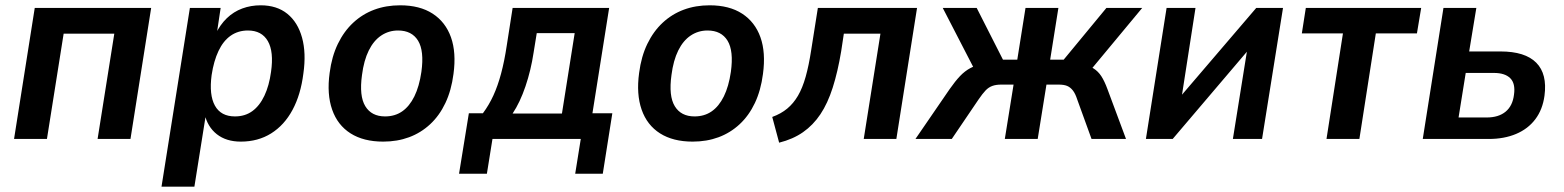

<svg xmlns="http://www.w3.org/2000/svg" viewBox="-20 -524 5896 724"><path d="M33 0 111 -494H550L472 0H348L411 -397H220L157 0Z M589 180 696 -494H812L797 -394H792Q810 -431 835.5 -455.5Q861 -480 893.5 -492Q926 -504 963 -504Q1024 -504 1063.5 -472Q1103 -440 1119 -382Q1135 -324 1124 -247Q1114 -167 1083 -109.5Q1052 -52 1002.5 -21Q953 10 888 10Q833 10 797.5 -18Q762 -46 751 -96H757L713 180ZM866 -85Q904 -85 931.5 -105Q959 -125 977 -163Q995 -201 1002 -253Q1013 -329 990 -369Q967 -409 915 -409Q878 -409 850 -389.5Q822 -370 804 -332Q786 -294 778 -241Q768 -166 790.5 -125.5Q813 -85 866 -85Z M1425 10Q1351 10 1302 -21Q1253 -52 1232.5 -110.5Q1212 -169 1223 -249Q1231 -311 1254 -358.5Q1277 -406 1312 -438.5Q1347 -471 1391.5 -487.5Q1436 -504 1489 -504Q1563 -504 1611.5 -472.5Q1660 -441 1680.5 -383.5Q1701 -326 1690 -245Q1682 -183 1659.5 -135.5Q1637 -88 1602 -55.5Q1567 -23 1522.5 -6.5Q1478 10 1425 10ZM1432 -85Q1469 -85 1496.5 -104Q1524 -123 1542.5 -160.5Q1561 -198 1569 -253Q1580 -332 1556.5 -370.5Q1533 -409 1481 -409Q1446 -409 1417.5 -390Q1389 -371 1370.5 -333.5Q1352 -296 1345 -241Q1334 -162 1357.5 -123.5Q1381 -85 1432 -85Z M1711 131 1748 -97H1801Q1824 -128 1840.5 -164Q1857 -200 1869.5 -246.5Q1882 -293 1891 -353L1913 -494H2277L2214 -97H2289L2253 131H2149L2170 0H1837L1816 131ZM1913 -96H2099L2147 -399H2004L1992 -325Q1982 -259 1961.5 -198.5Q1941 -138 1913 -96Z M2592 10Q2518 10 2469 -21Q2420 -52 2399.5 -110.5Q2379 -169 2390 -249Q2398 -311 2421 -358.5Q2444 -406 2479 -438.5Q2514 -471 2558.5 -487.5Q2603 -504 2656 -504Q2730 -504 2778.5 -472.5Q2827 -441 2847.5 -383.5Q2868 -326 2857 -245Q2849 -183 2826.5 -135.5Q2804 -88 2769 -55.5Q2734 -23 2689.5 -6.5Q2645 10 2592 10ZM2599 -85Q2636 -85 2663.5 -104Q2691 -123 2709.5 -160.5Q2728 -198 2736 -253Q2747 -332 2723.5 -370.5Q2700 -409 2648 -409Q2613 -409 2584.5 -390Q2556 -371 2537.5 -333.5Q2519 -296 2512 -241Q2501 -162 2524.5 -123.5Q2548 -85 2599 -85Z M2918 14 2892 -83Q2925 -95 2948.5 -114.5Q2972 -134 2989 -163Q3006 -192 3018 -234.5Q3030 -277 3039 -336L3064 -494H3438L3360 0H3237L3300 -397H3162L3152 -331Q3139 -253 3120 -193.5Q3101 -134 3073.5 -93Q3046 -52 3008 -25.5Q2970 1 2918 14Z M3432 0 3561 -188Q3582 -218 3600 -237Q3618 -256 3639.5 -267.5Q3661 -279 3690 -283L3663 -246L3535 -494H3663L3762 -299H3816L3847 -494H3971L3940 -299H3991L4152 -494H4287L4081 -246L4058 -282Q4086 -277 4103.5 -266Q4121 -255 4133 -236.5Q4145 -218 4156 -188L4226 0H4096L4042 -149Q4035 -171 4025.5 -183Q4016 -195 4004 -200Q3992 -205 3972 -205H3926L3893 0H3769L3802 -205H3755Q3736 -205 3722 -200Q3708 -195 3696.5 -183Q3685 -171 3670 -149L3569 0Z M4301 0 4379 -494H4488L4431 -127H4403L4717 -494H4818L4739 0H4629L4688 -368H4715L4402 0Z M4982 0 5044 -398H4889L4904 -494H5339L5323 -398H5168L5106 0Z M5345 0 5423 -494H5547L5520 -330H5638Q5731 -330 5773 -287.5Q5815 -245 5804 -163Q5797 -111 5769.5 -74.5Q5742 -38 5697 -19Q5652 0 5594 0ZM5480 -81H5586Q5631 -81 5657.5 -103Q5684 -125 5689 -167Q5695 -209 5675 -229Q5655 -249 5613 -249H5507Z"/></svg>

Font: Nunito Sans 10pt SemiCondensed
Style: Bold Italic
Weight: 700
Width: 4
Italic angle: -9°
Designer: Vernon Adams
Foundry: Vernon Adams
Version: Version 3.101;gftools[0.9.27]